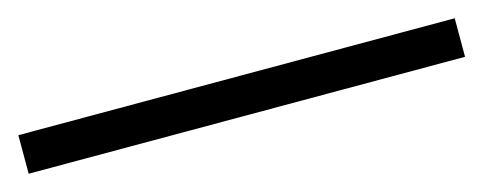

<svg xmlns="http://www.w3.org/2000/svg" viewBox="-21 -22 642 255"><g transform="rotate(-15 300.0 105.5)"><path d="M0 132V79H600V132Z"/></g></svg>

Font: Noto Sans Mono Light
Style: Regular
Weight: 300
Designer: Monotype Design Team
Foundry: Monotype Imaging Inc.
Version: Version 2.014; ttfautohint (v1.8.4.7-5d5b)